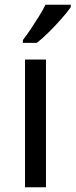

<svg xmlns="http://www.w3.org/2000/svg" viewBox="-20 -786 317 806"><path d="M173 0H85V-536H173ZM277 -756Q265 -738 240 -709.5Q215 -681 186.5 -652.5Q158 -624 134 -606H76V-618Q91 -637 108.5 -663Q126 -689 143 -716.5Q160 -744 171 -766H277Z"/></svg>

Font: Noto Sans Myanmar UI
Style: Regular
Weight: 400
Designer: Monotype Design Team
Foundry: Monotype Imaging Inc.
Version: Version 2.103; ttfautohint (v1.8.4.7-5d5b)